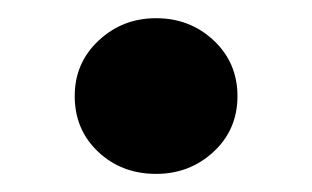

<svg xmlns="http://www.w3.org/2000/svg" viewBox="-20 -192 345 212"><path d="M62.5 -85.9Q62.5 -122.6 88.9 -147.2Q115.2 -171.9 152.3 -171.9Q189.9 -171.9 216.1 -147.2Q242.2 -122.6 242.2 -85.9Q242.2 -48.8 215.8 -24.4Q189.5 0 152.3 0Q114.3 0 88.4 -24.4Q62.5 -48.8 62.5 -85.9Z"/></svg>

Font: Vazirmatn UI ExtraBold
Style: Regular
Weight: 800
Designer: Saber Rastikerdar
Foundry: Saber Rastikerdar
Version: Version 33.003